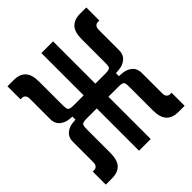

<svg xmlns="http://www.w3.org/2000/svg" viewBox="-189 -829 964 964"><g transform="rotate(-45 293.0 -347.0)"><path d="M382.3 -353.5 405.8 -393.1Q424.8 -393.1 432.9 -396.7Q440.9 -400.4 442.4 -410.2Q443.8 -419.9 443.8 -437.5V-599.6Q443.8 -650.4 465.6 -673.1Q487.3 -695.8 528.8 -695.8H572.8V-603H561.5Q552.2 -603 544.9 -595.7Q537.6 -588.4 537.6 -571.8V-427.2Q537.6 -396 516.8 -378.4Q496.1 -360.8 462.4 -358.4ZM13.2 2.4V-90.3H24.4Q33.7 -90.3 41 -97.7Q48.3 -105 48.3 -121.6V-266.1Q48.3 -297.9 69.1 -315.4Q89.8 -333 123.5 -335L203.6 -339.8L180.2 -300.3Q161.1 -300.3 153.3 -296.6Q145.5 -293 143.8 -283.4Q142.1 -273.9 142.1 -255.9V-93.8Q142.1 -43.5 120.6 -20.5Q99.1 2.4 57.1 2.4ZM136.2 -300.3V-393.1H251.5V-300.3ZM203.6 -353.5 123.5 -358.4Q89.8 -360.8 69.1 -378.4Q48.3 -396 48.3 -427.2V-571.8Q48.3 -588.4 41 -595.7Q33.7 -603 24.4 -603H13.2V-695.8H57.1Q99.1 -695.8 120.6 -673.1Q142.1 -650.4 142.1 -599.6V-437.5Q142.1 -419.9 143.8 -410.2Q145.5 -400.4 153.3 -396.7Q161.1 -393.1 180.2 -393.1ZM251.5 0V-693.4H334.5V0ZM528.8 2.4Q487.3 2.4 465.6 -20.5Q443.8 -43.5 443.8 -93.8V-255.9Q443.8 -273.9 442.4 -283.4Q440.9 -293 432.9 -296.6Q424.8 -300.3 405.8 -300.3L382.3 -339.8L462.4 -335Q496.1 -333 516.8 -315.4Q537.6 -297.9 537.6 -266.1V-121.6Q537.6 -105 544.9 -97.7Q552.2 -90.3 561.5 -90.3H572.8V2.4ZM334.5 -300.3V-393.1H444.8V-300.3Z"/></g></svg>

Font: Cascadia Mono
Style: Regular
Weight: 400
Monospace: yes
Designer: Aaron Bell
Foundry: Saja Typeworks
Version: Version 2102.003